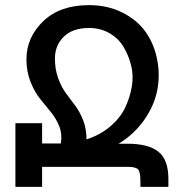

<svg xmlns="http://www.w3.org/2000/svg" viewBox="-20 -728 705 748"><path d="M327 -619Q263 -619 228.5 -585Q194 -551 194 -500Q194 -458 206.5 -423.5Q219 -389 237.5 -364Q256 -339 274 -315Q292 -291 304.5 -258Q317 -225 317 -185Q370 -202 409 -235Q448 -268 467 -307.5Q486 -347 493.5 -390.5Q501 -434 490.5 -474.5Q480 -515 460 -547.5Q440 -580 405 -599.5Q370 -619 327 -619ZM40 0V-248H144V-169H217Q223 -205 211 -235.5Q199 -266 178.5 -291Q158 -316 136.5 -342.5Q115 -369 99 -409Q83 -449 83 -497Q83 -582 148 -645Q213 -708 327 -708Q400 -708 458 -678.5Q516 -649 548.5 -602Q581 -555 592.5 -495Q604 -435 592.5 -376Q581 -317 542 -261Q503 -205 442 -168H478Q558 -168 597 -137Q636 -106 636 -31V0H527V-22Q527 -59 517.5 -68.5Q508 -78 478 -78H144V0Z"/></svg>

Font: LT Superior Semi-bold
Style: Regular
Weight: 600
Designer: Daniel Lyons
Foundry: LyonsType
Version: Version 1.0